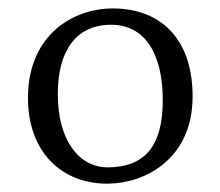

<svg xmlns="http://www.w3.org/2000/svg" viewBox="-20 -798 527 459"><path d="M237.3 -358.9C327.6 -359.4 439 -418.5 440.4 -564C441.9 -698.7 370.1 -777.8 249 -777.8C155.8 -777.8 49.3 -715.8 46.9 -568.8C44.9 -435.1 127.4 -358.4 237.3 -358.9ZM237.8 -397.9C167 -397.9 117.7 -465.8 118.2 -573.7C118.2 -674.8 160.6 -738.3 244.6 -738.8C328.1 -739.3 369.1 -667.5 369.1 -558.1C369.1 -445.8 323.7 -398.4 237.8 -397.9Z"/></svg>

Font: Merriweather
Style: Light
Weight: 250
Designer: Eben Sorkin ( eben@eyebytes.com )
Foundry: Sorkin Type Co.
Version: Version 1.003